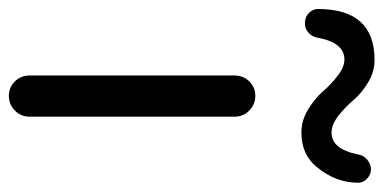

<svg xmlns="http://www.w3.org/2000/svg" viewBox="-284 -614 846 423"><g transform="rotate(90 138.5 -403.0)"><path d="M93.8 -45.9V-497.1Q93.8 -516.6 106.9 -529.8Q120.1 -543 138.7 -543Q157.2 -543 170.9 -529.8Q184.6 -516.6 184.6 -497.1V-45.9Q184.6 -26.4 170.9 -13.2Q157.2 0 138.7 0Q120.1 0 106.9 -13.2Q93.8 -26.4 93.8 -45.9ZM219.7 -644.5Q192.4 -644.5 168 -659.7Q143.6 -674.8 128.4 -692.4Q113.3 -710 94.2 -724.6Q75.2 -739.3 58.6 -739.3Q21.5 -739.3 10.7 -680.7Q8.8 -668 -1 -659.7Q-10.7 -651.4 -23.4 -652.3Q-37.1 -653.3 -44.9 -662.1Q-52.7 -670.9 -52.7 -680.7Q-52.7 -805.7 59.6 -805.7Q85.9 -805.7 109.9 -791Q133.8 -776.4 148.9 -758.3Q164.1 -740.2 183.1 -725.6Q202.1 -710.9 219.7 -710.9Q255.9 -710.9 267.6 -768.6Q269.5 -781.2 279.3 -789.6Q289.1 -797.9 301.8 -797.9Q314.5 -796.9 323.2 -787.1Q330.1 -779.3 330.1 -769.5Q330.1 -719.7 294.9 -677.7Q267.6 -644.5 219.7 -644.5Z"/></g></svg>

Font: Gen Jyuu GothicX Regular
Style: Regular
Weight: 400
Designer: [Source Han Sans]
Ryoko NISHIZUKA  (kana & ideographs); Paul D. Hunt (Latin, Greek & Cyrillic); Wenlong ZHANG  (bopomofo
Version: Version 1.002.20150607